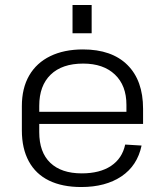

<svg xmlns="http://www.w3.org/2000/svg" viewBox="-20 -746 665 773"><path d="M307 7Q231 7 177.5 -19Q124 -45 96 -96.5Q68 -148 68 -221V-319Q68 -391 97.5 -442Q127 -493 182.5 -520Q238 -547 314 -547Q430 -547 493 -484.5Q556 -422 556 -308V-247H124V-296H501L489 -276V-324Q489 -402 442.5 -446Q396 -490 315 -490Q230 -490 184 -445.5Q138 -401 138 -320V-214Q138 -133 182.5 -90.5Q227 -48 309 -48Q382 -48 427 -78Q472 -108 484 -164L550 -160Q533 -79 469 -36Q405 7 307 7ZM349 -726V-612H272V-726Z"/></svg>

Font: Pathway Extreme 28pt Light
Style: Regular
Weight: 300
Designer: Eduardo Rodriguez Tunni
Foundry: Eduardo Rodriguez Tunni
Version: Version 1.001;gftools[0.9.26]